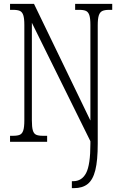

<svg xmlns="http://www.w3.org/2000/svg" viewBox="-20 -734 624 994"><path d="M352 204H359Q404 204 426 161.5Q448 119 448 10V-3L145 -616V-111Q145 -76 150 -59Q155 -42 167 -36.5Q179 -31 202 -31H224V0H32V-31H47Q71 -31 83 -36.5Q95 -42 100.5 -59Q106 -76 106 -111V-605Q106 -639 100.5 -655.5Q95 -672 83 -677.5Q71 -683 48 -683H32V-714H156L448 -110V-605Q448 -639 442.5 -655.5Q437 -672 425 -677.5Q413 -683 390 -683H369V-714H561V-683H545Q522 -683 509.5 -677Q497 -671 491.5 -654Q486 -637 486 -603V10Q486 97 473.5 147Q461 197 434 218.5Q407 240 363 240H352Z"/></svg>

Font: Noto Serif CondLight
Style: Regular
Weight: 300
Width: 3
Designer: Monotype Design Team
Foundry: Monotype Imaging Inc.
Version: Version 1.001